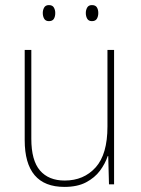

<svg xmlns="http://www.w3.org/2000/svg" viewBox="-20 -724 553 754"><path d="M428 -528V0H408L405 -111H403Q393 -81 372.5 -53.5Q352 -26 318 -8Q284 10 233 10Q77 10 77 -174V-528H103V-179Q103 -94 137 -54.5Q171 -15 234 -15Q309 -15 355.5 -66.5Q402 -118 402 -227V-528ZM148 -673Q148 -685 153.5 -694.5Q159 -704 172 -704Q186 -704 191.5 -694.5Q197 -685 197 -673Q197 -659 191.5 -650Q186 -641 172 -641Q159 -641 153.5 -650.5Q148 -660 148 -673ZM317 -673Q317 -685 322.5 -694.5Q328 -704 341 -704Q355 -704 360.5 -695Q366 -686 366 -673Q366 -660 360.5 -650.5Q355 -641 341 -641Q328 -641 322.5 -650.5Q317 -660 317 -673Z"/></svg>

Font: Noto Sans SemiCondensed Thin
Style: Regular
Weight: 100
Width: 4
Designer: Monotype Design Team
Foundry: Monotype Imaging Inc.
Version: Version 2.013; ttfautohint (v1.8.4.7-5d5b)